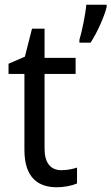

<svg xmlns="http://www.w3.org/2000/svg" viewBox="-20 -780 470 810"><path d="M430 -751V-760H344C341 -721 325 -644 315 -612V-600H362C389 -640 421 -712 430 -751ZM239 -62C194 -62 168 -92 168 -153V-468H299V-536H168V-659H115L85 -541L16 -511V-468H83V-148C83 -30 141 10 220 10C251 10 285 3 305 -6V-73C288 -67 262 -62 239 -62Z"/></svg>

Font: Noto Sans Khmer UI SemiCondensed
Style: Regular
Weight: 400
Width: 4
Designer: Danh Hong and the Monotype Design Team
Foundry: Monotype Imaging Inc.
Version: Version 2.002